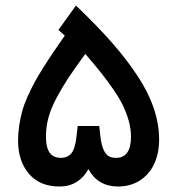

<svg xmlns="http://www.w3.org/2000/svg" viewBox="-20 -680 646 700"><path d="M202.1 -104.5Q226.6 -104.5 240.2 -121.1Q253.9 -137.7 258.8 -181.6L262.2 -211.9L263.2 -220.7H272H333H341.8L342.8 -211.9L346.2 -181.6Q349.6 -151.9 357.4 -134.5Q365.2 -117.2 376 -110.8Q386.7 -104.5 402.8 -104.5Q457.5 -104.5 457.5 -181.6Q457.5 -210 449.5 -239Q441.4 -268.1 428.5 -294.9Q415.5 -321.8 393.1 -354.2Q370.6 -386.7 347.9 -415.3Q325.2 -443.8 291 -483.4Q253.4 -432.1 229.7 -396.5Q206.1 -360.8 185.8 -322.5Q165.5 -284.2 156.5 -250.5Q147.5 -216.8 147.5 -183.1Q147.5 -155.8 153.6 -138.2Q159.7 -120.6 171.9 -112.5Q184.1 -104.5 202.1 -104.5ZM560.1 -171.4Q560.1 -123 543.2 -84.7Q526.4 -46.4 491.7 -23.2Q457 0 409.7 0Q336.4 -0.5 302.2 -63.5Q286.1 -33.2 259.3 -16.6Q232.4 0 197.3 0Q125 0 85.4 -46.6Q45.9 -93.3 45.9 -167Q45.9 -194.8 50 -222.2Q54.2 -249.5 60.8 -273.9Q67.4 -298.3 79.8 -326.2Q92.3 -354 104.5 -377Q116.7 -399.9 136.5 -431.4Q156.2 -462.9 173.3 -487.8Q190.4 -512.7 216.3 -550.3L199.7 -564.9L192.9 -570.8L198.2 -578.1L250.5 -650.9L256.8 -659.7L265.1 -651.9Q337.4 -582.5 389.6 -522.9Q441.9 -463.4 481.4 -403.3Q521 -343.3 540.5 -285.6Q560.1 -228 560.1 -171.4Z"/></svg>

Font: Samim FD-WOL
Style: Medium-FD-WOL
Weight: 500
Foundry: DejaVu fonts team - Redesigned by Saber Rastikerdar
Version: Version 4.0.0